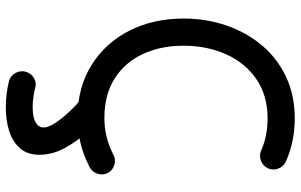

<svg xmlns="http://www.w3.org/2000/svg" viewBox="-206 -538 1027 656"><g transform="rotate(90 308.0 -210.5)"><path d="M555.7 -612.3Q547.9 -595.2 529.8 -588.1Q511.7 -581.1 494.6 -588.9Q469.2 -600.1 441.7 -605.5Q414.1 -610.8 385.3 -610.8Q306.6 -610.8 251 -572.5Q195.3 -534.2 166 -469Q136.7 -403.8 136.7 -323.2Q136.7 -245.1 165.3 -184.1Q193.8 -123 249 -88.1Q304.2 -53.2 383.3 -53.2Q450.7 -53.2 509.3 -84Q525.9 -92.8 544.2 -87.2Q562.5 -81.5 571.3 -64.9Q580.1 -48.3 574.2 -30Q568.4 -11.7 551.8 -2.9Q472.7 38.6 383.3 38.6Q279.3 38.6 203.1 -9Q127 -56.6 85.4 -138.4Q43.9 -220.2 43.9 -323.2Q43.9 -400.9 67.4 -469.5Q90.8 -538.1 135 -590.8Q179.2 -643.6 242.4 -673.6Q305.7 -703.6 385.3 -703.6Q422.9 -703.6 460 -696.3Q497.1 -689 532.2 -673.3Q549.3 -665.5 556.4 -647.5Q563.5 -629.4 555.7 -612.3ZM315.4 -36.1Q327.1 -50.8 346.4 -52.7Q365.7 -54.7 380.4 -43Q404.3 -23.9 434.6 9.3Q464.8 42.5 487.1 83.7Q509.3 125 509.3 169.4Q509.3 209.5 487.3 234.9Q465.3 260.3 428.7 272Q392.1 283.7 347.2 283.7Q321.8 283.7 298.3 280.5Q274.9 277.3 256.8 272.5Q238.8 267.1 229.7 250.2Q220.7 233.4 225.6 215.3Q231 196.8 247.6 187.3Q264.2 177.7 282.2 183.6Q292.5 186.5 310.3 189.2Q328.1 191.9 344.7 191.9Q381.8 191.9 398.9 181.6Q416 171.4 416 154.8Q416 137.2 399.4 112.8Q382.8 88.4 360.8 65.2Q338.9 42 322.3 28.8Q307.6 17.1 305.4 -2.2Q303.2 -21.5 315.4 -36.1Z"/></g></svg>

Font: Mikhak-DS1-FD Medium
Style: Regular
Weight: 500
Designer: Amin Abedi
Version: Version 3.2